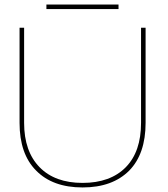

<svg xmlns="http://www.w3.org/2000/svg" viewBox="-20 -821 737 844"><path d="M154 -86C109 -132 86 -197 86 -281V-699H66V-281C66 -190 90 -120 139 -71C187 -22 255 3 343 3C431 3 499 -22 548 -71C596 -120 620 -190 620 -281V-699H600V-281C600 -197 578 -132 533 -86C488 -40 424 -17 343 -17C262 -17 199 -40 154 -86ZM184 -801V-781H501V-801Z"/></svg>

Font: Argentum Sans Thin
Style: Regular
Weight: 250
Designer: Julieta Ulanovsky
Foundry: Julieta Ulanovsky
Version: Version 5.001;February 15, 2019;FontCreator 11.5.0.2425 64-b